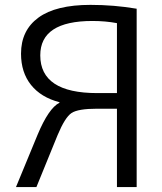

<svg xmlns="http://www.w3.org/2000/svg" viewBox="-20 -760 659 780"><path d="M44.9 0 132.8 -212.9Q177.7 -320.3 221.7 -342.8V-344.7Q146.5 -364.3 106 -415Q65.4 -465.8 65.4 -542Q65.4 -636.7 136.2 -688.5Q207 -740.2 347.7 -740.2Q443.4 -740.2 535.2 -724.6V0H455.1V-318.4H375Q296.9 -318.4 270.5 -300.8Q244.1 -283.2 213.9 -210.9L127.9 0ZM143.6 -535.2Q143.6 -381.8 375 -381.8H455.1V-666Q408.2 -674.8 355.5 -674.8Q143.6 -674.8 143.6 -535.2Z"/></svg>

Font: GenEi M Gothic v2 Regular
Style: Regular
Weight: 400
Version: Version 2.0